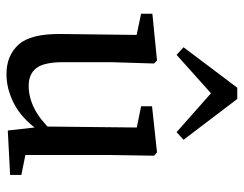

<svg xmlns="http://www.w3.org/2000/svg" viewBox="-98 -626 736 579"><g transform="rotate(90 269.5 -337.0)"><path d="M204 11Q148 11 115 -25.5Q82 -62 83 -153L86 -396L107 -377L22 -395V-429L163 -443L172 -434L168 -305V-161Q168 -102 186 -79Q204 -56 239 -56Q310 -56 375 -126L390 -87H375Q338 -35 293.5 -12Q249 11 204 11ZM374 7 362 -100 365 -382 301 -395V-428L440 -443L450 -434L448 -305V-46L508 -34V0ZM379 -502 222 -641H301L146 -502L123 -523L245 -685H279L402 -523Z"/></g></svg>

Font: Lisu Bosa
Style: Regular
Weight: 400
Designer: David Morse, Annie Olsen, Victor Gaultney, Frank Grießhammer (Latin)
Foundry: SIL International
Version: Version 2.000